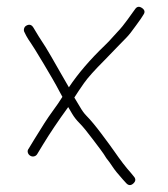

<svg xmlns="http://www.w3.org/2000/svg" viewBox="-20 -530 492 563"><path d="M396.5 -506.5C388.2 -512.2 381.3 -511 376 -503L368 -492C362.7 -484.7 358 -478.2 354 -472.5C350 -466.8 345.2 -460.5 339.5 -453.5C333.8 -446.5 328.8 -440.8 324.5 -436.5C320.2 -432.2 315 -426.5 309 -419.5C303 -412.5 296 -405.2 288 -397.5C244.3 -355.6 209 -314.5 182 -274C174 -288 165.8 -302.2 157.5 -316.5C149.2 -330.8 140.2 -346.6 130.5 -363.7C120.8 -380.9 108.7 -400.5 94 -422.5C90.7 -427.5 87.3 -433 84 -439L78 -449C72.8 -457.6 66 -459.6 57.5 -455C53.8 -453 51.5 -450 50.5 -446C49.5 -442 50 -438.3 52 -435L57 -425C61 -417.7 65.3 -410.9 69.8 -404.7C74.3 -398.6 87 -378 108 -343C116 -329.7 124.3 -315.5 133 -300.5C141.7 -285.5 148.5 -273.2 153.5 -263.5C158.5 -253.8 161.7 -248 163 -246C155.7 -234 145.7 -219.4 133 -202.2C120.3 -185 103 -158.2 81 -122L64 -94C61.3 -90.7 60.5 -87 61.5 -83C62.5 -79 64.8 -75.8 68.5 -73.5C72.2 -71.2 76 -70.5 80 -71.5C84 -72.5 87 -74.7 89 -78L106 -106C126.2 -139.3 150.9 -176 180 -216C182 -212.7 185.8 -206.2 191.5 -196.5C197.2 -186.8 204.5 -177.5 213.5 -168.5C222.5 -159.5 235.5 -143.7 252.5 -121C259.5 -111.7 266.7 -102.2 274 -92.5C281.3 -82.8 287.3 -74 292 -66C298 -58.7 304.1 -50.3 310.2 -40.9C316.4 -31.5 326.3 -19.2 340 -4L350 7C356.7 14.3 363.7 14.7 371 8C378.3 1.3 378.7 -5.7 372 -13L363 -24C349 -39.5 333 -60.4 315 -86.5C308.3 -96.2 295.5 -113.7 276.5 -139C269.5 -148.3 262.2 -157.7 254.5 -167C246.8 -176.3 239.8 -184.2 233.5 -190.5C227.2 -196.8 220.8 -205.5 214.5 -216.5C208.2 -227.5 202.7 -236.7 198 -244C206 -256.7 215.5 -270.8 226.5 -286.5C237.5 -302.2 257.5 -324.5 286.5 -353.5C296.8 -363.8 311.5 -379 330.5 -399C336.8 -405.7 343.5 -412.5 350.5 -419.5C357.5 -426.5 367 -438.5 379 -455.5C383 -461.2 387.7 -467.7 393 -475L400 -486C406 -494 404.8 -500.8 396.5 -506.5Z"/></svg>

Font: Proton
Style: ExBd
Weight: 500
Version: Version 1.017